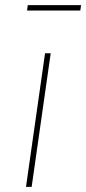

<svg xmlns="http://www.w3.org/2000/svg" viewBox="-20 -726 335 746"><path d="M103 0H81L155 -519H177ZM85 -685 88 -706H295L292 -685Z"/></svg>

Font: FiraGO Thin
Style: Italic
Weight: 100
Italic angle: -8°
Designer: bBox Type GmbH
Foundry: bBox Type GmbH
Version: Version 1.001